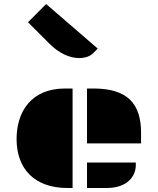

<svg xmlns="http://www.w3.org/2000/svg" viewBox="-20 -941 789 961"><path d="M415.5 -223.1H686V-276.9C686 -422.9 617.2 -498 447.8 -498H415.5ZM63 -245.1C63 -98.6 149.9 0 317.9 0H343.3V-498H305.7C137.2 -498 63 -383.3 63 -245.1ZM415.5 0H513.2C620.6 0 659.7 -62 659.7 -113.8V-127.4H415.5ZM375 -650.4C405.3 -650.4 429.7 -658.2 447.3 -675.8L469.2 -697.8L210.9 -920.9L120.1 -829.6L227.5 -722.2C273.9 -675.8 327.1 -650.4 375 -650.4Z"/></svg>

Font: Plaster
Style: Regular
Weight: 400
Designer: Eben Sorkin
Foundry: Eben Sorkin
Version: Version 1.007